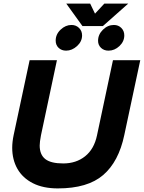

<svg xmlns="http://www.w3.org/2000/svg" viewBox="-20 -1034 801 1069"><path d="M349 -1014H482L509 -958L561 -1014H694L553 -889H439ZM290 -808Q290 -843 317.5 -869Q345 -895 378 -895Q403 -895 420 -878.5Q437 -862 437 -837Q437 -803 409 -777.5Q381 -752 348 -752Q323 -752 306.5 -767.5Q290 -783 290 -808ZM526 -807Q526 -842 553 -868.5Q580 -895 614 -895Q639 -895 655.5 -878.5Q672 -862 672 -837Q672 -803 645 -777.5Q618 -752 584 -752Q559 -752 542.5 -767.5Q526 -783 526 -807ZM48 -211Q48 -244 56 -282L145 -699H297L208 -280Q201 -243 201 -224Q201 -173 232 -148.5Q263 -124 332 -124Q404 -124 454 -164Q504 -204 520 -280L609 -699H761L672 -282Q641 -134 554.5 -59.5Q468 15 302 15Q220 15 163 -14Q106 -43 77 -94Q48 -145 48 -211Z"/></svg>

Font: Prompt SemiBold
Style: Italic
Weight: 600
Italic angle: -12°
Designer: Katatrad Team
Foundry: CadsonDemak
Version: Version 1.001